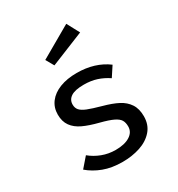

<svg xmlns="http://www.w3.org/2000/svg" viewBox="-195 -949 1005 1086"><g transform="rotate(-30 307.5 -406.0)"><path d="M414.4 -145.6Q414.4 -170.8 404.9 -187.2Q395.4 -203.6 367.7 -217.2Q340 -230.8 284.1 -245.1Q223.6 -260.5 184.6 -279Q145.6 -297.4 124.1 -327.2Q102.6 -356.9 102.6 -402.6Q102.6 -448.2 128.5 -482.3Q154.4 -516.4 201.8 -534.9Q249.2 -553.3 312.3 -553.3Q430.3 -553.3 512.3 -492.3L470.3 -428.2Q435.9 -451.3 398.5 -463.6Q361 -475.9 314.4 -475.9Q256.9 -475.9 230.3 -458.5Q203.6 -441 203.6 -409.7Q203.6 -387.2 216.2 -372.8Q228.7 -358.5 257.9 -346.7Q287.2 -334.9 344.6 -319Q403.1 -303.1 440.5 -283.6Q477.9 -264.1 499 -232.3Q520 -200.5 520 -151.3Q520 -95.9 487.7 -59Q455.4 -22.1 402.6 -4.6Q349.7 12.8 287.2 12.8Q217.9 12.8 164.1 -7.4Q110.3 -27.7 71.3 -61.5L125.6 -124.1Q158.5 -96.9 199.7 -81.3Q241 -65.6 287.2 -65.6Q346.2 -65.6 380.3 -87.2Q414.4 -108.7 414.4 -145.6ZM195.9 -705.6 401 -823.6 444.6 -742.1 225.6 -653.3Z"/></g></svg>

Font: Fira Code Fixed Retina
Style: Regular
Weight: 450
Monospace: yes
Designer: Carrois Corporate, Edenspiekermann AG, Nikita Prokopov
Foundry: Carrois Corporate, Edenspiekermann AG, Nikita Prokopov
Version: Version 5.002